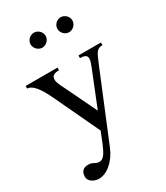

<svg xmlns="http://www.w3.org/2000/svg" viewBox="-227 -819 984 1135"><g transform="rotate(-30 265.0 -251.5)"><path d="M331.1 -670.9Q331.1 -681.2 335.2 -690.4Q339.4 -699.7 346.2 -706.5Q353 -713.4 362.3 -717.5Q371.6 -721.7 381.8 -721.7Q392.1 -721.7 401.4 -717.5Q410.6 -713.4 417.7 -706.5Q424.8 -699.7 429 -690.4Q433.1 -681.2 433.1 -670.9Q433.1 -660.6 429 -651.4Q424.8 -642.1 417.7 -635Q410.6 -627.9 401.4 -623.8Q392.1 -619.6 381.8 -619.6Q371.6 -619.6 362.3 -623.8Q353 -627.9 346.2 -635Q339.4 -642.1 335.2 -651.4Q331.1 -660.6 331.1 -670.9ZM147.9 -670.9Q147.9 -681.2 152.1 -690.4Q156.2 -699.7 163.3 -706.5Q170.4 -713.4 179.7 -717.5Q189 -721.7 199.2 -721.7Q209.5 -721.7 218.8 -717.5Q228 -713.4 235.1 -706.5Q242.2 -699.7 246.3 -690.4Q250.5 -681.2 250.5 -670.9Q250.5 -660.6 246.3 -651.4Q242.2 -642.1 235.1 -635Q228 -627.9 218.8 -623.8Q209.5 -619.6 199.2 -619.6Q189 -619.6 179.7 -623.8Q170.4 -627.9 163.3 -635Q156.2 -642.1 152.1 -651.4Q147.9 -660.6 147.9 -670.9ZM106 -333Q75.7 -397 50 -426Q24.4 -455.1 0 -455.1V-473.1H217.3V-455.1Q200.2 -455.1 190.2 -451.9Q180.2 -448.7 174.8 -443.6Q169.4 -438.5 168 -431.9Q166.5 -425.3 166.5 -418.5Q166.5 -409.7 169.9 -399.2Q173.3 -388.7 178.7 -377Q184.1 -365.2 190.4 -352.8Q196.8 -340.3 203.1 -327.1L296.4 -133.3L393.1 -374.5Q399.9 -391.1 403.6 -403.6Q407.2 -416 407.2 -425.3Q407.2 -441.4 396 -448.2Q384.8 -455.1 360.4 -455.1V-473.1H513.7V-455.1Q498.5 -455.1 488.8 -450.7Q479 -446.3 471.4 -436.3Q463.9 -426.3 456.8 -410.6Q449.7 -395 440.4 -372.6L248.5 93.3Q236.8 121.6 220.2 144.8Q203.6 168 184.3 184.6Q165 201.2 144 210.2Q123 219.2 102.5 219.2Q88.9 219.2 76.4 215.1Q64 210.9 54.7 204.1Q45.4 197.3 40 188Q34.7 178.7 34.7 168.5Q34.7 156.7 37.4 147Q40 137.2 46.1 129.9Q52.2 122.6 62 118.7Q71.8 114.7 85.9 114.7Q101.1 114.7 108.9 117.7Q116.7 120.6 122.6 124Q128.4 127.4 135.3 130.4Q142.1 133.3 155.3 133.3Q168.5 133.3 178.5 124.8Q188.5 116.2 196.5 103.5Q204.6 90.8 210.9 76.2Q217.3 61.5 223.1 49.3L252 -23.4Z"/></g></svg>

Font: Khmer Busra Bunong
Style: Regular
Weight: 400
Designer: D. Kanjahn
Version: Version 7.100; 2014